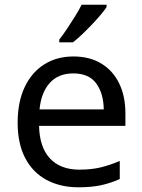

<svg xmlns="http://www.w3.org/2000/svg" viewBox="-20 -786 604 816"><path d="M292 -546Q361 -546 410.5 -516Q460 -486 486.5 -431.5Q513 -377 513 -304V-251H146Q148 -160 192.5 -112.5Q237 -65 317 -65Q368 -65 407.5 -74.5Q447 -84 489 -102V-25Q448 -7 408 1.5Q368 10 313 10Q237 10 178.5 -21Q120 -52 87.5 -113.5Q55 -175 55 -264Q55 -352 84.5 -415Q114 -478 167.5 -512Q221 -546 292 -546ZM291 -474Q228 -474 191.5 -433.5Q155 -393 148 -321H421Q420 -389 389 -431.5Q358 -474 291 -474ZM433 -756Q424 -742 407 -722Q390 -702 369.5 -680.5Q349 -659 328.5 -639.5Q308 -620 290 -606H232V-618Q247 -637 264.5 -663Q282 -689 299 -716.5Q316 -744 327 -766H433Z"/></svg>

Font: Noto Naskh Arabic
Style: Regular
Weight: 400
Designer: Monotype Design Team, David Williams, Mohamad Dakak and Nizar Qandah
Foundry: Monotype Imaging Inc.
Version: Version 2.013